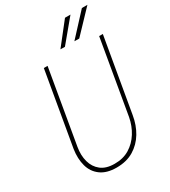

<svg xmlns="http://www.w3.org/2000/svg" viewBox="-218 -1012 1002 1130"><g transform="rotate(-30 282.5 -447.0)"><path d="M530.8 -710.9H555.7L469.2 -210Q459 -147 429 -97.2Q398.9 -47.4 350.3 -18.1Q301.8 11.2 233.9 11.2Q167 11.2 126.7 -18.6Q86.4 -48.3 72.8 -98.4Q59.1 -148.4 68.4 -210.4L154.8 -710.9H180.2L94.2 -210.4Q85 -156.7 97.2 -112.1Q109.4 -67.4 143.3 -40.8Q177.2 -14.2 234.4 -14.2Q292.5 -13.7 335.7 -40Q378.9 -66.4 406.7 -110.8Q434.6 -155.3 444.8 -210ZM389.2 -757.3 525.4 -904.8H563L421.9 -756.8ZM294.4 -757.3 410.6 -904.8H447.8L324.7 -756.8Z"/></g></svg>

Font: Roboto Condensed Thin
Style: Italic
Weight: 250
Italic angle: -12°
Designer: Christian Robertson
Foundry: Google
Version: Version 3.008; 2023